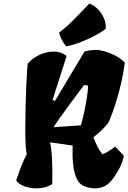

<svg xmlns="http://www.w3.org/2000/svg" viewBox="-20 -1032 710 1062"><path d="M186 9.8Q148.9 10.3 116.5 -1.2Q84 -12.7 69.3 -33.7Q82.5 -72.8 92 -98.1Q101.6 -123.5 110.1 -142.6Q118.7 -161.6 128.4 -180.7Q123.5 -194.8 121.6 -235.1Q119.6 -275.4 119.9 -330.3Q120.1 -385.3 121.6 -444.3Q123 -503.4 125.2 -555.2Q127.4 -606.9 129.9 -641.4Q132.3 -675.8 133.8 -680.2Q159.7 -710.4 198.2 -728.5Q236.8 -746.6 277.1 -746.8Q317.4 -747.1 348.6 -722.7L271 -480L283.7 -473.1L447.8 -747.6Q455.6 -750 472.7 -752.7Q489.7 -755.4 510.7 -755.9Q528.3 -756.3 556.4 -748.8Q584.5 -741.2 615.2 -725.8Q646 -710.4 670.4 -685.5Q665 -640.6 652.8 -584.7Q640.6 -528.8 622.3 -469.2Q604 -409.7 579.6 -353Q562 -331.1 541.5 -311.3Q521 -291.5 496.6 -272.5Q506.8 -246.1 518.3 -222.7Q529.8 -199.2 546.4 -178.7Q563.5 -184.6 581.1 -195.8Q598.6 -207 617.2 -220.7L665 -170.9Q658.2 -132.3 637.5 -95Q616.7 -57.6 596.7 -33.7Q561 9.8 505.4 9.8Q479.5 9.8 449.2 -1Q421.9 -10.3 407.5 -37.8Q393.1 -65.4 387.5 -101.1Q381.8 -136.7 381.3 -170.9Q380.9 -205.1 381.8 -227.1L256.8 -244.6Q263.2 -220.7 266.1 -178.2Q269 -135.7 269.5 -90.6Q270 -45.4 268.6 -13.2Q250.5 -2 229.2 3.7Q208 9.3 186 9.8ZM276.4 -328.1 427.7 -338.9Q438.5 -377 447.3 -418.7Q456.1 -460.4 461.4 -497.6Q466.8 -534.7 467.3 -558.1L445.8 -562Q429.7 -541.5 406 -509.8Q382.3 -478 356.9 -443.4Q331.5 -408.7 309.8 -377.9Q288.1 -347.2 276.4 -328.1ZM347.2 -775.4Q336.4 -785.2 324.7 -806.2Q313 -827.1 306.6 -851.1Q356.4 -890.1 392.3 -927.5Q428.2 -964.8 474.1 -1012.2Q501.5 -1002.4 522.7 -980Q543.9 -957.5 555.7 -929.2Q567.4 -900.9 564.5 -872.6Q541.5 -854 503.4 -834Q465.3 -814 423.6 -798.1Q381.8 -782.2 347.2 -775.4Z"/></svg>

Font: Fruktur
Style: Italic
Weight: 400
Italic angle: -8°
Designer: Viktoriya Grabowska, Eben Sorkin
Foundry: Viktoriya Grabowska
Version: Version 1.008; ttfautohint (v1.8.4.7-5d5b)